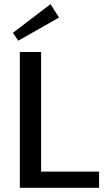

<svg xmlns="http://www.w3.org/2000/svg" viewBox="-20 -899 515 919"><path d="M262.5 -815 221.7 -879.2 41.7 -741.7 67.5 -704.2ZM75 0H454.2V-77.5H176.7V-650H75Z"/></svg>

Font: Boon Medium
Style: Regular
Weight: 500
Designer: Sungsit Sawaiwan
Foundry: FontUni
Version: Version 2.0